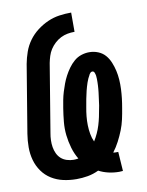

<svg xmlns="http://www.w3.org/2000/svg" viewBox="-85 -804 669 874"><g transform="rotate(-10 250.0 -367.0)"><path d="M395 9Q370 9 346 3.5Q322 -2 301 -13Q276 -1 250 3.5Q224 8 198 8Q167 8 137.5 1.5Q108 -5 83 -20.5Q58 -36 41 -60Q24 -84 16 -112.5Q8 -141 8 -172Q8 -203 13 -234L65 -548Q70 -575 79.5 -602Q89 -629 106 -652.5Q123 -676 146.5 -694Q170 -712 196 -723.5Q222 -735 249.5 -739Q277 -743 305 -743V-654Q288 -654 272 -651Q256 -648 241 -640.5Q226 -633 213 -621Q200 -609 191 -595Q182 -581 177 -565Q172 -549 169 -534L117 -219Q114 -203 113.5 -186.5Q113 -170 115.5 -154.5Q118 -139 124.5 -125Q131 -111 142 -101Q153 -91 168.5 -86Q184 -81 200 -81Q205 -81 211 -81.5Q217 -82 222 -83Q207 -108 198.5 -137Q190 -166 186.5 -196.5Q183 -227 186 -258.5Q189 -290 194 -321Q197 -340 200.5 -358Q204 -376 209.5 -394Q215 -412 221.5 -429.5Q228 -447 237 -464Q246 -481 257.5 -497Q269 -513 284 -526Q299 -539 317.5 -545Q336 -551 354 -551Q376 -551 395.5 -543Q415 -535 428 -520Q441 -505 449 -485.5Q457 -466 461.5 -446Q466 -426 467.5 -404.5Q469 -383 468 -361Q467 -339 464.5 -317.5Q462 -296 458 -274Q454 -249 448.5 -224Q443 -199 433.5 -175Q424 -151 411.5 -127Q399 -103 383 -82Q387 -81 390.5 -81Q394 -81 398 -81Q400 -81 402 -81Q404 -81 406 -81L412 8Q407 8 403 8.5Q399 9 395 9ZM306 -147Q316 -163 324 -180.5Q332 -198 337.5 -216Q343 -234 347 -252.5Q351 -271 354 -289Q356 -297 357 -304.5Q358 -312 359 -319.5Q360 -327 361 -334.5Q362 -342 363 -349.5Q364 -357 365 -365Q366 -373 366.5 -380.5Q367 -388 367.5 -395.5Q368 -403 368 -410.5Q368 -418 368 -425.5Q368 -433 367 -440Q366 -447 363 -454.5Q360 -462 353 -462Q348 -462 344.5 -458.5Q341 -455 339 -452Q339 -452 339 -451.5Q339 -451 339 -451Q329 -434 323 -416Q317 -398 312.5 -380Q308 -362 304.5 -343.5Q301 -325 298 -307Q294 -286 292 -265.5Q290 -245 290.5 -224.5Q291 -204 294.5 -184Q298 -164 306 -147Z"/></g></svg>

Font: Iosevka Slab Extrabold
Style: Italic
Weight: 800
Italic angle: -9°
Monospace: yes
Designer: Belleve Invis
Foundry: Belleve Invis
Version: Version 11.1.0; ttfautohint (v1.8.3)